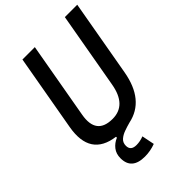

<svg xmlns="http://www.w3.org/2000/svg" viewBox="-259 -799 1113 1113"><g transform="rotate(-45 297.0 -243.0)"><path d="M249.5 207Q142.1 207 142.1 113.3Q142.1 77.1 161.4 52.2Q180.7 27.3 211.9 14.2V6.8Q25.9 -17.6 62 -222.7L145 -693.4H246.6L163.6 -222.7Q138.2 -80.1 271.5 -80.1Q384.8 -80.1 409.7 -222.7L492.7 -693.4H594.2L511.2 -222.7Q477.1 -27.8 325.2 3.9Q299.8 10.7 274.4 19.8Q249 28.8 232.2 43.9Q215.3 59.1 215.3 84.5Q215.3 125 262.2 125Q292 125 321.8 113.3L337.4 190.9Q294.9 207 249.5 207Z"/></g></svg>

Font: Cascadia Mono PL
Style: Italic
Weight: 400
Italic angle: -10°
Monospace: yes
Designer: Aaron Bell
Foundry: Saja Typeworks
Version: Version 2404.023; ttfautohint (v1.8.4)